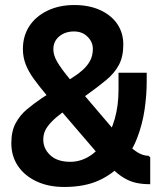

<svg xmlns="http://www.w3.org/2000/svg" viewBox="-20 -732 644 763"><path d="M228 -285Q200 -264 183.5 -246.5Q167 -229 159.5 -213Q152 -197 152 -177Q152 -141 180 -115Q208 -89 259 -89Q298 -89 332.5 -109.5Q367 -130 394 -168.5Q421 -207 436 -259.5Q451 -312 451 -375V-443H563V-407Q563 -354 554.5 -296Q546 -238 525 -183.5Q504 -129 467 -85Q430 -41 373 -15Q316 11 235 11Q172 11 124.5 -11.5Q77 -34 51 -73Q25 -112 25 -163Q25 -211 42.5 -243Q60 -275 87 -297.5Q114 -320 142 -339Q145 -341 149.5 -344Q154 -347 158.5 -350Q163 -353 165 -354Q135 -390 114 -419Q93 -448 82 -476.5Q71 -505 71 -537Q71 -589 96.5 -628Q122 -667 168.5 -689.5Q215 -712 275 -712Q335 -712 379 -691.5Q423 -671 446.5 -636Q470 -601 470 -555Q470 -507 452.5 -474Q435 -441 401 -413Q367 -385 318 -350L428 -221Q458 -188 482 -163.5Q506 -139 527.5 -126Q549 -113 570 -113L577 -107V0Q545 0 520.5 -5.5Q496 -11 472.5 -25Q449 -39 423 -64.5Q397 -90 361 -130ZM258 -417Q287 -435 307 -452.5Q327 -470 338 -490.5Q349 -511 349 -538Q349 -565 328 -586Q307 -607 274 -607Q239 -607 215.5 -587.5Q192 -568 192 -536Q192 -512 208 -485Q224 -458 258 -417Z"/></svg>

Font: Phudu Light Medium
Style: Regular
Weight: 500
Version: Version 1.005;gftools[0.9.23]